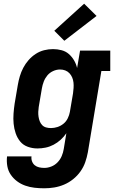

<svg xmlns="http://www.w3.org/2000/svg" viewBox="-20 -793 640 1036"><path d="M219 223Q192 223 166 220Q140 217 116 208.5Q92 200 72 185Q52 170 38 149.5Q24 129 19.5 103.5Q15 78 18 51H150Q148 65 153 78Q158 91 168 99Q178 107 191.5 110Q205 113 219 113Q238 113 257 105.5Q276 98 290.5 83Q305 68 313 49Q321 30 324 11L338 -74Q325 -55 307.5 -39Q290 -23 269 -12Q248 -1 226 3.5Q204 8 182 8Q155 8 130 -1Q105 -10 89 -29.5Q73 -49 64.5 -74Q56 -99 53.5 -125.5Q51 -152 53 -179.5Q55 -207 59 -234L76 -334Q80 -358 87 -381.5Q94 -405 105.5 -427Q117 -449 134 -468.5Q151 -488 172.5 -502Q194 -516 218 -522Q242 -528 266 -528Q290 -528 312.5 -522Q335 -516 351.5 -501.5Q368 -487 379.5 -467.5Q391 -448 396 -426L412 -520H575V-410H527L454 29Q449 56 440 82Q431 108 414.5 131.5Q398 155 375 173.5Q352 192 326 203Q300 214 273 218.5Q246 223 219 223ZM255 -102Q272 -102 289.5 -107.5Q307 -113 322 -125Q337 -137 345.5 -154.5Q354 -172 357 -189L374 -289Q376 -304 377 -318.5Q378 -333 376.5 -347.5Q375 -362 369.5 -375Q364 -388 354.5 -398Q345 -408 332 -413Q319 -418 304 -418Q285 -418 266.5 -409.5Q248 -401 235.5 -386Q223 -371 216 -352.5Q209 -334 206 -316L189 -216Q187 -203 186.5 -189.5Q186 -176 188 -163Q190 -150 194.5 -138.5Q199 -127 207.5 -118Q216 -109 228.5 -105.5Q241 -102 255 -102ZM327 -573 273 -627 434 -773 501 -707Z"/></svg>

Font: Iosevka Etoile Extrabold
Style: Italic
Weight: 800
Italic angle: -9°
Designer: Belleve Invis
Foundry: Belleve Invis
Version: Version 22.1.2; ttfautohint (v1.8.4)